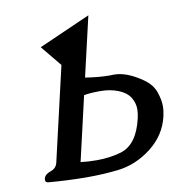

<svg xmlns="http://www.w3.org/2000/svg" viewBox="-79 -757 785 846"><g transform="rotate(-10 313.0 -334.0)"><path d="M226.1 -53.7Q258.8 -49.3 297.9 -49.3Q357.4 -49.3 407.2 -64Q481 -85.9 507.3 -198.7Q512.7 -221.2 512.7 -240.2Q512.7 -268.1 497.1 -293.2Q481.4 -318.4 445.6 -332.5Q409.7 -346.7 365.7 -346.7Q319.8 -346.7 292.5 -341.3ZM217.3 -489.7 141.1 -582.5 372.1 -684.6 310.1 -417Q370.1 -407.2 419.9 -407.2Q426.3 -407.2 433.1 -407.7H438.5Q494.6 -407.7 564 -359.4Q601.6 -333 613.8 -297.6Q626 -262.2 626 -234.4Q626 -212.4 620.6 -189Q601.6 -106.9 532.2 -53.2Q462.9 0.5 380.9 9.8Q314 17.1 245.1 17.1H229Q151.9 16.1 75.2 9.8Q57.6 9.8 57.6 -3.4Q57.6 -6.3 58.6 -9.8Q63 -27.8 88.6 -36.4Q114.3 -44.9 120.1 -69.3Z"/></g></svg>

Font: Caudex
Style: Bold
Weight: 700
Italic angle: -13°
Version: Version 1.04